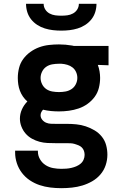

<svg xmlns="http://www.w3.org/2000/svg" viewBox="-20 -760 640 1003"><path d="M300 223Q271 223 242.5 219.5Q214 216 187 207Q160 198 136 182Q112 166 94.5 143Q77 120 68 92.5Q59 65 59 37V27H178V32Q178 53 189 72Q200 91 218 102.5Q236 114 257.5 118Q279 122 300 122Q313 122 326.5 121Q340 120 353 117Q366 114 378 109Q390 104 400.5 95.5Q411 87 416.5 74.5Q422 62 422 49Q422 38 418.5 28Q415 18 407.5 10.5Q400 3 390 -1Q380 -5 370 -8Q360 -11 349.5 -11.5Q339 -12 328 -12H272Q250 -12 228.5 -13Q207 -14 186.5 -19.5Q166 -25 147 -35.5Q128 -46 114 -62Q100 -78 92 -98.5Q84 -119 84 -140Q84 -165 94.5 -188.5Q105 -212 123 -230Q110 -241 100 -255.5Q90 -270 84 -286Q78 -302 75.5 -319Q73 -336 73 -353Q73 -379 79.5 -405Q86 -431 101.5 -452Q117 -473 138.5 -488.5Q160 -504 184.5 -513Q209 -522 235.5 -525Q262 -528 288 -528Q305 -528 322.5 -526.5Q340 -525 357 -522L366 -520H547V-419L491 -421Q497 -405 500 -387.5Q503 -370 503 -353Q503 -327 496.5 -301Q490 -275 474.5 -254Q459 -233 437.5 -217.5Q416 -202 391 -193.5Q366 -185 340 -181.5Q314 -178 288 -178Q267 -178 246 -180Q225 -182 205 -187Q199 -181 195.5 -173.5Q192 -166 192 -158Q192 -145 200.5 -134.5Q209 -124 221 -119Q233 -114 245.5 -113.5Q258 -113 271 -113H328Q354 -113 379 -110.5Q404 -108 428 -100Q452 -92 474 -79Q496 -66 512 -46Q528 -26 534.5 -1.5Q541 23 541 48Q541 76 532 103Q523 130 504.5 151.5Q486 173 461.5 187Q437 201 410.5 209Q384 217 356 220Q328 223 300 223ZM288 -279Q305 -279 322 -282Q339 -285 353.5 -294.5Q368 -304 376 -320Q384 -336 384 -353Q384 -369 377.5 -383.5Q371 -398 359 -407.5Q347 -417 331.5 -421.5Q316 -426 301 -427H288Q271 -427 253.5 -424Q236 -421 222 -411.5Q208 -402 200 -386Q192 -370 192 -353Q192 -336 200 -320Q208 -304 222 -294.5Q236 -285 253.5 -282Q271 -279 288 -279ZM300 -600Q278 -600 256.5 -602.5Q235 -605 214 -611.5Q193 -618 174.5 -630Q156 -642 142.5 -659Q129 -676 122.5 -697Q116 -718 116 -740H208Q208 -724 216.5 -710.5Q225 -697 239 -689.5Q253 -682 268.5 -680Q284 -678 300 -678Q316 -678 331.5 -680Q347 -682 361 -689.5Q375 -697 383.5 -710.5Q392 -724 392 -740H484Q484 -718 477.5 -697Q471 -676 457.5 -659Q444 -642 425.5 -630Q407 -618 386 -611.5Q365 -605 343.5 -602.5Q322 -600 300 -600Z"/></svg>

Font: Iosevka Book
Style: Bold
Weight: 700
Designer: Belleve Invis
Foundry: Belleve Invis
Version: Version 28.0.7; ttfautohint (v1.8.3)